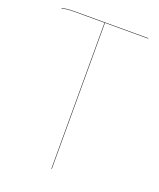

<svg xmlns="http://www.w3.org/2000/svg" viewBox="-133 -599 720 872"><g transform="rotate(20 227.0 -163.0)"><path d="M432 -515H223V191H221V-515H76Q52 -515 39.5 -513.5Q27 -512 16 -507L15 -509Q26 -514 39 -515.5Q52 -517 76 -517H432Z"/></g></svg>

Font: FiraGO Two
Style: Regular
Weight: 100
Designer: bBox Type
Foundry: bBox Type GmbH
Version: Version 1.001